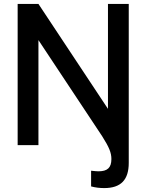

<svg xmlns="http://www.w3.org/2000/svg" viewBox="-20 -740 746 979"><path d="M530.5 -185 176 -720H70V0H176V-535.5L501.5 -44.5C537 11.5 548 39.5 548 71C548 115.5 527.5 133.5 482 133.5C472.5 133.5 464.5 132.5 444.5 130.5V210.5C466.5 216.5 489 219 511.5 219C596.5 219 636.5 177 636.5 90.5V-720H530.5Z"/></svg>

Font: Manrope SemiBold
Style: Regular
Weight: 600
Designer: Mikhail Sharanda
Foundry: Mikhail Sharanda
Version: Version 4.505